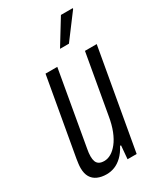

<svg xmlns="http://www.w3.org/2000/svg" viewBox="-186 -794 744 877"><g transform="rotate(-30 186.0 -355.5)"><path d="M108 12Q81 12 60.5 3Q40 -6 29 -24.5Q18 -43 18 -72Q18 -83 19.5 -94.5Q21 -106 23 -119L95 -526H157L88 -133Q86 -123 85 -113.5Q84 -104 84 -95Q84 -80 88 -69Q92 -58 102 -52Q112 -46 129 -46Q147 -46 165 -56.5Q183 -67 199.5 -88Q216 -109 228.5 -140.5Q241 -172 248 -214L303 -526H365L272 0H224L230 -70H225Q209 -40 190 -22Q171 -4 150.5 4Q130 12 108 12ZM209 -591 290 -723H352V-719L256 -591Z"/></g></svg>

Font: Archivo ExtraCondensed Light
Style: Italic
Weight: 300
Width: 2
Italic angle: -10°
Designer: Hector Gatti
Foundry: Omnibus-Type
Version: Version 2.001